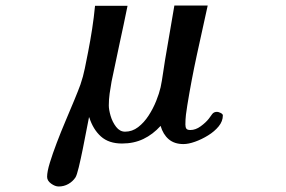

<svg xmlns="http://www.w3.org/2000/svg" viewBox="-20 -520 1040 697"><path d="M789 -101Q789 -106 781 -110Q773 -114 768 -114Q756 -114 750 -105.5Q744 -97 738 -89Q727 -75 708.5 -61.5Q690 -48 671 -48Q660 -48 656.5 -53Q653 -58 653 -68Q653 -86 655 -103.5Q657 -121 660 -138Q675 -230 694.5 -320Q714 -410 734 -500H613L579 -301Q575 -277 571.5 -252Q568 -227 563 -203Q558 -181 547 -153.5Q536 -126 519.5 -100.5Q503 -75 481.5 -58.5Q460 -42 434 -42Q415 -42 401.5 -59.5Q388 -77 381.5 -99.5Q375 -122 375 -137Q375 -159 378 -180.5Q381 -202 385 -224Q399 -293 414 -361.5Q429 -430 443 -499H325Q321 -457 314.5 -415Q308 -373 300 -332Q294 -302 288 -272Q282 -242 272 -213Q264 -191 249.5 -156Q235 -121 218 -81Q201 -41 186 -1.5Q171 38 161 70.5Q151 103 151 122Q151 136 165.5 146.5Q180 157 193 157Q212 157 228 148Q244 139 254 124Q259 116 266 87Q273 58 280.5 21Q288 -16 294 -48Q300 -80 303 -94H304Q318 -50 346.5 -24.5Q375 1 423 1Q466 1 500.5 -15.5Q535 -32 563 -63Q572 -32 592.5 -14.5Q613 3 646 3Q664 3 688 -5.5Q712 -14 735.5 -28.5Q759 -43 774 -61.5Q789 -80 789 -101Z"/></svg>

Font: UoqMunThenKhung
Style: Regular
Weight: 400
Designer: Font-Kai, 金井和夫, 宇文滿月
Foundry: Kazuo Kanai, Moonlit Owen
Version: Version 1.197